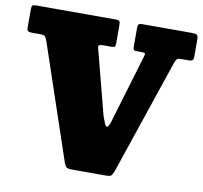

<svg xmlns="http://www.w3.org/2000/svg" viewBox="-85 -839 994 939"><g transform="rotate(10 412.0 -370.0)"><path d="M478.5 -247.5 581.5 -592Q586.5 -605.5 584.8 -610.2Q583 -615 566 -615H546Q531.5 -615 528.2 -619Q525 -623 525 -637V-725Q525 -741 529 -745.5Q533 -750 548.5 -750H792Q811 -750 818 -746Q825 -742 825 -722V-637.5Q825 -625 820 -620Q815 -615 801.5 -615H763Q746.5 -615 742.2 -609.5Q738 -604 733.5 -593L538 -15.5Q531 0 525.8 5Q520.5 10 497.5 10H334.5Q312 10 305.2 5.2Q298.5 0.5 292.5 -14.5L98.5 -589Q92.5 -603.5 88 -609.2Q83.5 -615 62 -615H23.5Q8 -615 2.8 -619.5Q-2.5 -624 -2.5 -639.5V-726.5Q-2.5 -743 2.2 -746.5Q7 -750 23.5 -750H416.5Q430.5 -750 434 -744.8Q437.5 -739.5 437.5 -725.5V-637.5Q437.5 -622.5 433.5 -618.8Q429.5 -615 414.5 -615H378Q359 -615 355 -610Q351 -605 356 -592L438.5 -274.5Q445.5 -256 451 -241.5Q456.5 -227 463 -226Q469.5 -225 478.5 -247.5Z"/></g></svg>

Font: Besley* Narrow Fatface
Style: Regular
Weight: 900
Width: 4
Designer: Owen Earl
Foundry: indestructible type*
Version: Version 3.000; ttfautohint (v1.8.3)